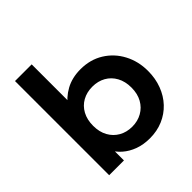

<svg xmlns="http://www.w3.org/2000/svg" viewBox="-193 -872 1038 1038"><g transform="rotate(-45 326.5 -352.5)"><path d="M371.5 15Q322.5 15 283 0.5Q243.5 -14 214.5 -39.5Q185.5 -65 169 -98.5L187 -127V0H74V-720H201.5V-385.5L174 -414.5Q207.5 -461.5 256.2 -488.2Q305 -515 369.5 -515Q443.5 -515 500.5 -479.8Q557.5 -444.5 589.5 -384.2Q621.5 -324 621.5 -250Q621.5 -192.5 603 -143.8Q584.5 -95 551 -59.5Q517.5 -24 471.8 -4.5Q426 15 371.5 15ZM348 -97Q390 -97 423.2 -115.8Q456.5 -134.5 475.5 -168.8Q494.5 -203 494.5 -250Q494.5 -297 475.5 -331.5Q456.5 -366 423.5 -384.5Q390.5 -403 348 -403Q305.5 -403 272.2 -384.5Q239 -366 220.2 -331.5Q201.5 -297 201.5 -250Q201.5 -203 220.5 -168.8Q239.5 -134.5 272.5 -115.8Q305.5 -97 348 -97Z"/></g></svg>

Font: Geologica Roman Medium
Style: Regular
Weight: 500
Designer: Sindre Bremnes, Frode Helland
Foundry: Monokrom Skriftforlag AS
Version: Version 1.010;gftools[0.9.28]